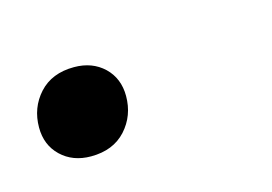

<svg xmlns="http://www.w3.org/2000/svg" viewBox="-37 -126 254 179"><g transform="rotate(-15 90.0 -36.0)"><path d="M41 -77.5Q58.5 -77.5 69.8 -66.8Q81 -56 81 -39Q81 -20 68.8 -6.5Q56.5 7 35 7Q17.5 7 6.2 -3.8Q-5 -14.5 -5 -31.5Q-5 -50.5 7.2 -64Q19.5 -77.5 41 -77.5Z"/></g></svg>

Font: Newsreader Display ExtraLight
Style: Italic
Weight: 275
Italic angle: -17°
Designer: Hugues Gentile
Foundry: Production Type
Version: Version 1.001